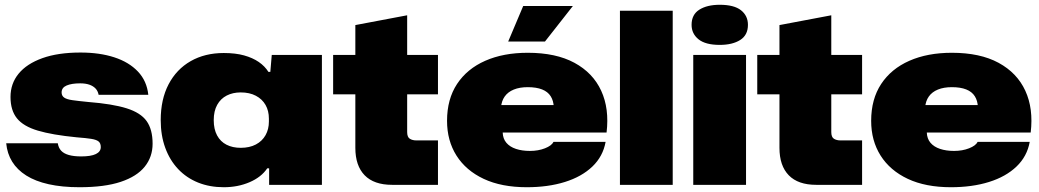

<svg xmlns="http://www.w3.org/2000/svg" viewBox="-20 -774 4351 804"><path d="M313 10Q240 10 184 -2.5Q128 -15 90 -39Q52 -63 31 -97Q10 -131 6 -174H222Q225 -155 236 -143Q247 -131 268 -125Q289 -119 320 -119Q361 -119 381.5 -129Q402 -139 402 -158Q402 -174 393 -181.5Q384 -189 362.5 -192.5Q341 -196 301 -199Q199 -209 138.5 -227Q78 -245 51 -278.5Q24 -312 24 -368Q24 -424 58 -465.5Q92 -507 157.5 -530.5Q223 -554 317 -554Q397 -554 458.5 -534Q520 -514 557.5 -474.5Q595 -435 601 -377H393Q390 -393 380 -403.5Q370 -414 354 -419.5Q338 -425 316 -425Q280 -425 259 -416Q238 -407 238 -387Q238 -373 248.5 -365.5Q259 -358 283.5 -354.5Q308 -351 349 -347Q451 -339 510 -320.5Q569 -302 594 -267Q619 -232 619 -172Q619 -117 586 -76Q553 -35 485.5 -12.5Q418 10 313 10Z M917 10Q858 10 809.5 -9.5Q761 -29 726 -66Q691 -103 672 -155Q653 -207 653 -271Q653 -358 686 -421Q719 -484 778.5 -518Q838 -552 917 -552Q966 -552 1002 -542Q1038 -532 1063.5 -514.5Q1089 -497 1104 -473H1112L1118 -544H1328V0H1107V-69H1099Q1074 -32 1025 -11Q976 10 917 10ZM988 -155Q1025 -155 1051.5 -169Q1078 -183 1092 -208Q1106 -233 1106 -265V-277Q1106 -310 1092 -334.5Q1078 -359 1051.5 -373Q1025 -387 988 -387Q955 -387 929.5 -374Q904 -361 889.5 -335Q875 -309 875 -271Q875 -233 889 -207Q903 -181 928.5 -168Q954 -155 988 -155Z M1622 0Q1546 0 1507 -40Q1468 -80 1468 -155V-379H1375V-544H1468V-669L1685 -710V-544H1814V-379H1685V-221Q1685 -200 1696 -193Q1707 -186 1724 -186H1814V0Z M2186 10Q2080 10 2005.5 -25Q1931 -60 1891.5 -122.5Q1852 -185 1852 -268Q1852 -359 1894 -422.5Q1936 -486 2012 -519.5Q2088 -553 2190 -553Q2308 -553 2385.5 -511Q2463 -469 2497.5 -394Q2532 -319 2520 -219H2085Q2086 -193 2100.5 -176Q2115 -159 2140.5 -150.5Q2166 -142 2199 -142Q2234 -142 2262 -153Q2290 -164 2298 -180H2516Q2505 -119 2460.5 -76.5Q2416 -34 2345.5 -12Q2275 10 2186 10ZM2078 -324 2072 -334H2307L2299 -325Q2298 -352 2286 -371Q2274 -390 2250 -399.5Q2226 -409 2190 -409Q2156 -409 2131.5 -399Q2107 -389 2093.5 -370Q2080 -351 2078 -324ZM2108 -600 2171 -749H2379L2262 -600Z M2576 0V-729H2797V0Z M2883 0V-544H3104V0ZM2994 -586Q2934 -586 2905 -609.5Q2876 -633 2876 -670Q2876 -713 2908.5 -733.5Q2941 -754 2994 -754Q3054 -754 3083 -731Q3112 -708 3112 -670Q3112 -627 3079.5 -606.5Q3047 -586 2994 -586Z M3398 0Q3322 0 3283 -40Q3244 -80 3244 -155V-379H3151V-544H3244V-669L3461 -710V-544H3590V-379H3461V-221Q3461 -200 3472 -193Q3483 -186 3500 -186H3590V0Z M3962 10Q3856 10 3781.5 -25Q3707 -60 3667.5 -122.5Q3628 -185 3628 -268Q3628 -359 3670 -422.5Q3712 -486 3788 -519.5Q3864 -553 3966 -553Q4084 -553 4161.5 -511Q4239 -469 4273.5 -394Q4308 -319 4296 -219H3861Q3862 -193 3876.5 -176Q3891 -159 3916.5 -150.5Q3942 -142 3975 -142Q4010 -142 4038 -153Q4066 -164 4074 -180H4292Q4281 -119 4236.5 -76.5Q4192 -34 4121.5 -12Q4051 10 3962 10ZM3854 -324 3848 -334H4083L4075 -325Q4074 -352 4062 -371Q4050 -390 4026 -399.5Q4002 -409 3966 -409Q3932 -409 3907.5 -399Q3883 -389 3869.5 -370Q3856 -351 3854 -324Z"/></svg>

Font: Mona Sans Expanded Black
Style: Regular
Weight: 900
Width: 7
Designer: Deni Anggara
Foundry: GitHub
Version: Version 2.000